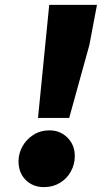

<svg xmlns="http://www.w3.org/2000/svg" viewBox="-20 -755 433 788"><path d="M182 -735H378L347 -571L264 -271H136ZM56 -93Q56 -125 72 -154Q88 -183 117 -201.5Q146 -220 183 -220Q227 -220 257 -190Q287 -160 287 -114Q287 -81 271 -51.5Q255 -22 226 -4.5Q197 13 160 13Q115 13 85.5 -16.5Q56 -46 56 -93Z"/></svg>

Font: Nebula Sans Black
Style: Regular
Weight: 900
Italic angle: -9°
Designer: Paul D. Hunt for Adobe (as Source Sans)
Foundry: Nebula Entertainment & Broadcasting LLC
Version: Version 1.010